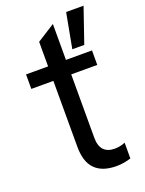

<svg xmlns="http://www.w3.org/2000/svg" viewBox="-138 -782 648 859"><g transform="rotate(-20 185.5 -352.5)"><path d="M265 10Q198 10 163.5 -24.5Q129 -59 129 -132V-631L214 -685V-144Q214 -104 232 -85Q250 -66 284 -66Q294 -66 306.5 -68Q319 -70 334 -76V-1Q317 4 300.5 7Q284 10 265 10ZM24 -445V-514H338V-445ZM257 -549 288 -715H371L314 -549Z"/></g></svg>

Font: TikTok Sans 24pt
Style: Regular
Weight: 400
Version: Version 4.000